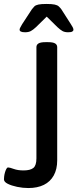

<svg xmlns="http://www.w3.org/2000/svg" viewBox="-86 -738 396 970"><path d="M57 212Q29 212 0.5 206Q-28 200 -47 190.5Q-66 181 -66 168Q-66 163 -65 153.5Q-64 144 -61 133.5Q-58 123 -54 115.5Q-50 108 -45 108Q-37 108 -16.5 115.5Q4 123 33 123Q67 123 82.5 110.5Q98 98 98 62V-500Q98 -512 108.5 -518.5Q119 -525 144 -525H157Q182 -525 192.5 -518.5Q203 -512 203 -500V72Q203 117 185.5 148.5Q168 180 135.5 196Q103 212 57 212ZM41 -575Q26 -575 19.5 -578.5Q13 -582 13 -588Q13 -593 17 -600Q21 -607 26 -616L75 -691Q81 -699 87.5 -705.5Q94 -712 108 -715Q122 -718 149 -718Q176 -718 190 -715Q204 -712 211 -705.5Q218 -699 224 -691L272 -616Q278 -607 281.5 -600Q285 -593 285 -588Q285 -582 279 -578.5Q273 -575 258 -575Q241 -575 230 -581Q219 -587 204 -601L150 -654L96 -601Q81 -587 69.5 -581Q58 -575 41 -575Z"/></svg>

Font: Asap Expanded Medium
Style: Regular
Weight: 500
Width: 7
Designer: Pablo Cosgaya
Foundry: Omnibus-Type
Version: Version 3.001